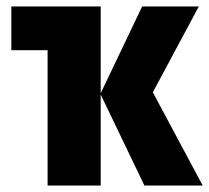

<svg xmlns="http://www.w3.org/2000/svg" viewBox="-20 -573 646 593"><path d="M419 -553 291 -285V-553H15V-418H127V0H291V-281L426 0H606L452 -288L594 -553Z"/></svg>

Font: Noto Sans Display Condensed Black
Style: Regular
Weight: 900
Width: 3
Designer: Monotype Design team
Foundry: Monotype Imaging Inc.
Version: 1.000